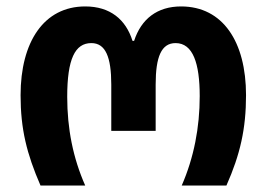

<svg xmlns="http://www.w3.org/2000/svg" viewBox="-20 -577 830 597"><path d="M106 0H245C207 -86 189 -177 189 -276C189 -393 213 -443 264 -443C308 -443 326 -400 326 -314V-170H464V-314C464 -401 482 -443 526 -443C580 -443 601 -380 601 -278C601 -181 583 -87 545 0H684C727 -97 745 -177 745 -281C745 -447 673 -557 543 -557C469 -557 419 -518 397 -450H392C371 -517 322 -557 245 -557C116 -557 44 -446 44 -281C44 -176 63 -99 106 0Z"/></svg>

Font: Noto Sans Georgian SemiCondensed Bold
Style: Regular
Weight: 700
Width: 4
Designer: Monotype Design Team, Akaki Razmadze
Foundry: Google LLC
Version: Version 2.005